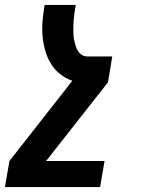

<svg xmlns="http://www.w3.org/2000/svg" viewBox="-54 -540 574 775"><path d="M-34 215 -16 110 238 -214Q211 -223 188 -241.5Q165 -260 150.5 -284.5Q136 -309 128 -338Q120 -367 117.5 -397Q115 -427 118 -458Q121 -489 126 -520H252Q250 -510 248.5 -500Q247 -490 245.5 -479.5Q244 -469 243.5 -459Q243 -449 242.5 -439Q242 -429 242 -419Q242 -409 242.5 -399.5Q243 -390 245 -380Q247 -370 249.5 -361Q252 -352 256 -343Q260 -334 266 -327Q272 -320 280.5 -316Q289 -312 299 -312H399L382 -208L132 110H368L350 215Z"/></svg>

Font: Iosevka Term Curly Extrabold
Style: Italic
Weight: 800
Italic angle: -9°
Designer: Belleve Invis
Foundry: Belleve Invis
Version: Version 32.3.0